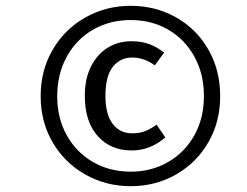

<svg xmlns="http://www.w3.org/2000/svg" viewBox="-20 -765 850 661"><path d="M738 -434Q738 -345 697 -274.5Q656 -204 585.5 -164Q515 -124 430 -124Q345 -124 274 -164Q203 -204 161.5 -274.5Q120 -345 120 -434Q120 -523 161.5 -594Q203 -665 274 -705Q345 -745 430 -745Q515 -745 585.5 -705.5Q656 -666 697 -595Q738 -524 738 -434ZM177 -434Q177 -358 210 -299Q243 -240 300.5 -207Q358 -174 430 -174Q501 -174 558.5 -207Q616 -240 649 -299Q682 -358 682 -434Q682 -511 649 -570.5Q616 -630 559 -663Q502 -696 430 -696Q358 -696 300.5 -663Q243 -630 210 -570Q177 -510 177 -434ZM545 -584 513 -540Q476 -567 435 -567Q394 -567 368.5 -535Q343 -503 343 -435Q343 -371 368 -338.5Q393 -306 435 -306Q460 -306 479.5 -313.5Q499 -321 519 -336L549 -292Q498 -247 433 -247Q361 -247 316.5 -296.5Q272 -346 272 -435Q272 -495 294 -537.5Q316 -580 352 -601.5Q388 -623 432 -623Q467 -623 493 -613.5Q519 -604 545 -584Z"/></svg>

Font: FiraGO Book
Style: Italic
Weight: 350
Italic angle: -8°
Designer: bBox Type GmbH
Foundry: bBox Type GmbH
Version: Version 1.001